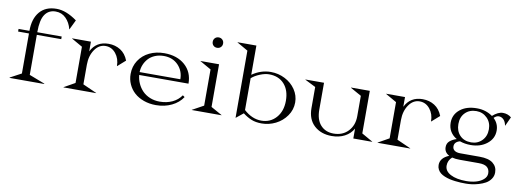

<svg xmlns="http://www.w3.org/2000/svg" viewBox="-73 -1222 5226 1928"><g transform="rotate(10 2540.5 -257.5)"><path d="M473.1 -473.1H224.1V-64.9L382.8 -3.9V0H29.8V-3.9L144 -64.9V-473.1H33.2V-500H144Q144 -623.5 203.9 -694.3Q263.7 -765.1 376 -765.1Q473.6 -765.1 585 -684.1L537.1 -585H535.2Q519 -650.9 476.1 -693.8Q433.1 -736.8 371.1 -736.8Q300.3 -736.8 262.2 -681.6Q224.1 -626.5 224.1 -502V-500H473.1Z M579.1 -500H771V-400.9Q825.2 -509.8 950.7 -509.8Q1019 -509.8 1072 -476.3Q1125 -442.9 1151.9 -374L1072.8 -304.2H1070.8Q1070.8 -379.4 1029.1 -431.2Q987.3 -482.9 924.8 -482.9Q857.9 -482.9 814.5 -419.4Q771 -356 771 -265.1V-64.9L912.1 -2V0H579.1V-2L690.9 -64.9V-434.1L579.1 -498Z M1219.7 -250Q1219.7 -327.6 1259.5 -388.4Q1299.3 -449.2 1366.9 -481.7Q1434.6 -514.2 1518.1 -514.2Q1648.9 -514.2 1729 -443.4Q1809.1 -372.6 1809.1 -254.9H1306.6Q1310.5 -210 1329.1 -168.9Q1347.7 -127.9 1378.4 -96.2Q1409.2 -64.5 1454.8 -45.7Q1500.5 -26.9 1553.7 -26.9Q1625.5 -26.9 1682.1 -53.2Q1738.8 -79.6 1773.9 -129.9L1793.9 -115.2Q1754.9 -55.2 1683.1 -20.5Q1611.3 14.2 1522.9 14.2Q1456.1 14.2 1398.9 -6.3Q1341.8 -26.9 1302.7 -62Q1263.7 -97.2 1241.7 -145.8Q1219.7 -194.3 1219.7 -250ZM1305.7 -284.2H1720.7Q1720.7 -369.6 1664.6 -427.7Q1608.4 -485.8 1518.1 -485.8Q1469.2 -485.8 1428.7 -469Q1388.2 -452.1 1362.1 -423.6Q1335.9 -395 1321.3 -359.1Q1306.6 -323.2 1305.7 -284.2Z M1887.7 -499V-500H2077.6V-64.9L2190.4 -2V0H1887.7V-2L2002.4 -64.9V-434.1ZM1990.5 -674.1Q1975.6 -689 1975.6 -711.9Q1975.6 -734.9 1990.5 -750Q2005.4 -765.1 2028.3 -765.1Q2051.3 -765.1 2066.4 -750Q2081.5 -734.9 2081.5 -711.9Q2081.5 -689 2066.4 -674.1Q2051.3 -659.2 2028.3 -659.2Q2005.4 -659.2 1990.5 -674.1Z M2222.2 -750H2414.1V-452.1Q2503.4 -514.2 2604 -514.2Q2681.6 -514.2 2749 -479.7Q2816.4 -445.3 2856.7 -385.3Q2897 -325.2 2897 -254.9Q2897 -179.7 2853.5 -117.7Q2810.1 -55.7 2742.4 -22.2Q2674.8 11.2 2601.1 11.2Q2540.5 11.2 2496.1 -6.8Q2451.7 -24.9 2408.2 -58.1L2335.9 0H2334V-684.1L2222.2 -748ZM2414.1 -92.8Q2498 -16.1 2592.3 -16.1Q2684.6 -16.1 2743.4 -82.3Q2802.2 -148.4 2802.2 -254.9Q2802.2 -362.3 2745.6 -425Q2689 -487.8 2590.3 -487.8Q2549.8 -487.8 2498.8 -467.3Q2447.8 -446.8 2414.1 -417Z M3727.1 0H3534.7V-101.1Q3504.4 -46.9 3447.5 -16.8Q3390.6 13.2 3315.9 13.2Q3206.1 13.2 3137 -50Q3067.9 -113.3 3067.9 -227.1V-442.9L2958 -498V-500H3147.9V-227.1Q3147.9 -123 3197.8 -68.6Q3247.6 -14.2 3329.6 -14.2Q3421.9 -14.2 3478.3 -74Q3534.7 -133.8 3534.7 -227.1V-435.1L3423.8 -497.1V-500H3614.7V-65.9L3727.1 -2Z M3781.7 -500H3973.6V-400.9Q4027.8 -509.8 4153.3 -509.8Q4221.7 -509.8 4274.7 -476.3Q4327.6 -442.9 4354.5 -374L4275.4 -304.2H4273.4Q4273.4 -379.4 4231.7 -431.2Q4189.9 -482.9 4127.4 -482.9Q4060.5 -482.9 4017.1 -419.4Q3973.6 -356 3973.6 -265.1V-64.9L4114.7 -2V0H3781.7V-2L3893.6 -64.9V-434.1L3781.7 -498Z M4548.3 -327.1Q4548.3 -255.4 4590.8 -211.2Q4633.3 -167 4705.6 -167Q4771 -167 4815.2 -211.4Q4859.4 -255.9 4859.4 -327.1Q4859.4 -396.5 4814.7 -441.2Q4770 -485.8 4705.6 -485.8Q4634.8 -485.8 4591.6 -442.1Q4548.3 -398.4 4548.3 -327.1ZM4424.3 112.8Q4424.3 39.6 4513.7 3.9Q4462.4 -22.5 4462.4 -76.2Q4462.4 -114.7 4488.5 -137.7Q4514.6 -160.6 4558.6 -174.8Q4517.1 -198.2 4493.4 -236.8Q4469.7 -275.4 4469.7 -327.1Q4469.7 -409.7 4534.4 -461.9Q4599.1 -514.2 4705.6 -514.2Q4796.9 -514.2 4865.7 -464.8Q4920.9 -514.2 4970.7 -514.2Q5020 -514.2 5056.6 -483.9L5014.6 -392.1H5012.7Q5004.9 -432.1 4983.9 -452.6Q4962.9 -473.1 4935.5 -473.1Q4910.6 -473.1 4885.7 -448.2Q4938.5 -399.4 4938.5 -327.1Q4938.5 -246.1 4871.8 -193.1Q4805.2 -140.1 4705.6 -140.1Q4645.5 -140.1 4594.7 -158.2Q4538.6 -143.1 4538.6 -97.2Q4538.6 -70.3 4559.1 -55.2Q4579.6 -40 4618.7 -40H4816.4Q4907.7 -40 4952.1 -4.9Q4996.6 30.3 4996.6 88.9Q4996.6 126.5 4975.8 156Q4955.1 185.5 4924.6 202.6Q4894 219.7 4855.2 231Q4816.4 242.2 4784.4 246.1Q4752.4 250 4724.6 250Q4697.3 250 4671.9 248.8Q4646.5 247.6 4615.5 243.9Q4584.5 240.2 4558.3 234.1Q4532.2 228 4506.8 217.5Q4481.4 207 4463.9 193.1Q4446.3 179.2 4435.3 158.4Q4424.3 137.7 4424.3 112.8ZM4504.4 105Q4504.4 160.6 4564.5 192.4Q4624.5 224.1 4724.6 224.1Q4775.9 224.1 4821.8 211.7Q4867.7 199.2 4898.7 172.4Q4929.7 145.5 4929.7 109.9Q4929.7 68.4 4903.3 46.6Q4877 24.9 4818.4 24.9H4624.5Q4578.6 24.9 4545.4 16.1Q4504.4 52.2 4504.4 105Z"/></g></svg>

Font: Messapia
Style: Regular
Weight: 400
Designer: Luca Marsano
Foundry: Collletttivo
Version: Version 1.000;FEAKit 1.0